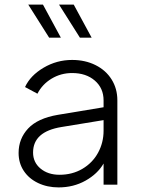

<svg xmlns="http://www.w3.org/2000/svg" viewBox="-20 -804 613 836"><path d="M61 -138Q61 -200 102.5 -244.5Q144 -289 232 -304L431 -337V-367Q431 -420 393 -453Q355 -486 294 -486Q245 -486 204.5 -461.5Q164 -437 143 -396L89 -425Q112 -475 169.5 -509Q227 -543 294 -543Q351 -543 396 -520.5Q441 -498 466 -458Q491 -418 491 -367V0H431V-92Q405 -47 352.5 -17.5Q300 12 235 12Q186 12 146 -7Q106 -26 83.5 -60Q61 -94 61 -138ZM239 -43Q295 -43 339 -69Q383 -95 407 -139Q431 -183 431 -235V-281L248 -251Q124 -231 124 -140Q124 -97 156.5 -70Q189 -43 239 -43ZM237 -784H301L379 -640H328ZM167 -784 245 -640H194L103 -784Z"/></svg>

Font: Evergrow Sans
Style: Light
Weight: 300
Foundry: 10Web
Version: Version 1.000